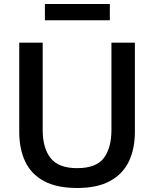

<svg xmlns="http://www.w3.org/2000/svg" viewBox="-20 -926 770 958"><path d="M365.5 12Q262.5 12 198.8 -22.8Q135 -57.5 105.5 -120.5Q76 -183.5 76 -268.5V-713H193V-277.5Q193 -187.5 232.5 -137.2Q272 -87 365 -87Q459.5 -87 497.8 -137.2Q536 -187.5 536 -278V-713H653V-268Q653 -183 622.8 -120.2Q592.5 -57.5 529 -22.8Q465.5 12 365.5 12ZM204 -825V-906H528V-825Z"/></svg>

Font: Heraclito Medium
Style: Regular
Weight: 500
Designer: Kostas Bartsokas (font) & Cristiano Sobral (main changes)
Foundry: Kostas Bartsokas (font) & Cristiano Sobral (main changes)
Version: Version 1.00;July 8, 2020;FontCreator 13.0.0.2655 64-bit